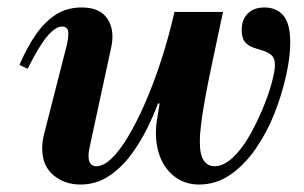

<svg xmlns="http://www.w3.org/2000/svg" viewBox="-20 -482 814 514"><path d="M195 12Q153 12 123 -13Q93 -38 93 -85Q93 -95 94.5 -105.5Q96 -116 99 -127L158 -358Q161 -370 162 -379Q163 -388 163 -392Q163 -411 146 -411Q129 -411 107 -385.5Q85 -360 54 -298L32 -308Q53 -357 77 -391Q101 -425 130.5 -443.5Q160 -462 198 -462Q241 -462 261 -440Q281 -418 281 -384Q281 -375 279.5 -365Q278 -355 274 -338L221 -93Q217 -76 217 -65Q217 -49 223 -43Q229 -37 238 -37Q257 -37 278.5 -57.5Q300 -78 322.5 -115.5Q345 -153 367.5 -204Q390 -255 410.5 -317.5Q431 -380 447 -450L410 -205H403Q392 -175 373.5 -137.5Q355 -100 329.5 -66Q304 -32 270.5 -10Q237 12 195 12ZM513 12Q473 12 444.5 -11.5Q416 -35 404.5 -74Q393 -113 400 -160L447 -450H577Q560 -370 548 -313.5Q536 -257 529 -218Q522 -179 518.5 -151Q515 -123 515 -101Q515 -68 525.5 -52.5Q536 -37 554 -37Q578 -37 602 -59Q626 -81 646 -115.5Q666 -150 682 -188Q698 -226 707 -258.5Q716 -291 716 -308Q716 -326 707 -334Q698 -342 685 -346Q672 -350 658.5 -354.5Q645 -359 636 -369.5Q627 -380 627 -402Q627 -429 643 -445.5Q659 -462 688 -462Q720 -462 738.5 -440.5Q757 -419 757 -368Q757 -330 746 -280Q735 -230 715 -179Q695 -128 665 -84.5Q635 -41 597 -14.5Q559 12 513 12Z"/></svg>

Font: Libre Bodoni SemiBold
Style: Italic
Weight: 600
Italic angle: -13°
Version: Version 2.003